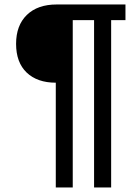

<svg xmlns="http://www.w3.org/2000/svg" viewBox="-20 -708 596 857"><path d="M304.7 -618.2V128.9H229V-338.9Q146.5 -338.9 99.1 -384Q51.8 -429.2 51.8 -512.2Q51.8 -594.7 99.9 -641.4Q147.9 -688 232.9 -688H540V-618.2H476.1V128.9H399.9V-618.2Z"/></svg>

Font: Arimo
Style: Bold Italic
Weight: 700
Italic angle: -12°
Designer: Steve Matteson
Foundry: Monotype Imaging Inc.
Version: Version 1.33